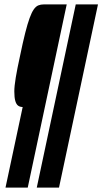

<svg xmlns="http://www.w3.org/2000/svg" viewBox="-20 -708 465 872"><path d="M5 144 83 -222Q71 -222 62.5 -228Q54 -234 49.5 -249.5Q45 -265 45 -293Q45 -316 51.5 -355.5Q58 -395 71 -454Q84 -517 94.5 -558.5Q105 -600 114.5 -626Q124 -652 133.5 -665.5Q143 -679 154 -683.5Q165 -688 179 -688H283L106 144ZM147 144 324 -688H425L248 144Z"/></svg>

Font: Saira UltraCondensed ExtraBold
Style: Italic
Weight: 800
Width: 1
Italic angle: -12°
Designer: Hector Gatti with collaboration of the Omnibus-Type team
Foundry: Omnibus-Type
Version: Version 1.101